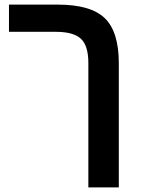

<svg xmlns="http://www.w3.org/2000/svg" viewBox="-20 -626 616 834"><path d="M496.1 188H363.8V-352.1Q363.8 -427.7 331.3 -457.8Q298.8 -487.8 222.2 -487.8H19V-606H230Q374 -606 435.1 -547.1Q496.1 -488.3 496.1 -351.1Z"/></svg>

Font: Arial
Style: Bold
Weight: 700
Designer: Steve Matteson
Foundry: Ascender Corporation
Version: Version 2.00.3